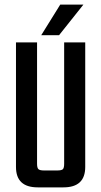

<svg xmlns="http://www.w3.org/2000/svg" viewBox="-20 -809 437 829"><path d="M257 -626H348V-88Q348 0 254 0H143Q49 0 49 -88V-626H140V-102Q140 -84 146 -78.5Q152 -73 170 -73H227Q246 -73 251.5 -78.5Q257 -84 257 -102ZM340 -789 235 -657H158L240 -789Z"/></svg>

Font: Teko Regular
Style: Regular
Weight: 400
Designer: Manushi Parikh, Jonny Pinhorn
Foundry: Indian Type Foundry
Version: Version 1.105;PS 1.0;hotconv 1.0.78;makeotf.lib2.5.61930; tt